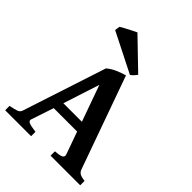

<svg xmlns="http://www.w3.org/2000/svg" viewBox="-225 -914 1031 1031"><g transform="rotate(45 290.0 -399.0)"><path d="M176.3 -192.4 133.3 -64Q128.9 -50.3 144.5 -43.9Q160.2 -37.6 196.8 -33.2V0H0V-33.2Q30.3 -39.1 46.6 -44.7Q63 -50.3 67.4 -64L223.6 -541.5Q245.1 -560.1 273.7 -572.3Q302.2 -584.5 326.2 -591.3L514.6 -64Q519 -51.3 530 -43.9Q541 -36.6 569.8 -33.2V0H344.7V-33.2Q379.4 -35.2 392.1 -42Q404.8 -48.8 399.9 -64L354 -192.4ZM335 -247.6 261.2 -454.1 194.3 -247.6ZM370.1 -640.1Q366.2 -632.8 356.4 -622.6Q346.7 -612.3 339.4 -607.9L112.8 -722.2L117.2 -751Q122.6 -754.9 141.6 -764.9Q160.6 -774.9 180.2 -784.9Q199.7 -794.9 206.5 -797.9Z"/></g></svg>

Font: Dai Banna SIL SemiBold
Style: Regular
Weight: 600
Designer: Victor Gaultney
Foundry: SIL International
Version: Version 4.000